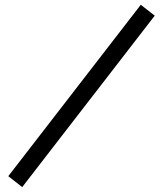

<svg xmlns="http://www.w3.org/2000/svg" viewBox="-20 -738 659 793"><path d="M561.5 -718.3 619.1 -673.3 71.8 34.7 14.2 -10.3Z"/></svg>

Font: Anka/Coder
Style: Italic
Weight: 400
Italic angle: -12°
Monospace: yes
Version: Version 001.100